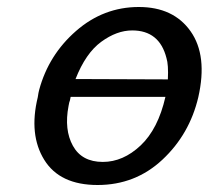

<svg xmlns="http://www.w3.org/2000/svg" viewBox="-20 -511 597 549"><path d="M88 -233Q90 -247 92 -254Q119 -354 197.5 -422.5Q276 -491 377 -491Q476 -491 525 -421.5Q574 -352 547 -233Q522 -127 444.5 -54.5Q367 18 259 18Q151 18 106.5 -54Q62 -126 88 -233ZM180 -224Q178 -220 176 -208Q163 -140 188.5 -94Q214 -48 274 -48Q332 -48 382 -95Q432 -142 453 -234H182ZM196 -285 460 -284Q462 -326 456 -345Q436 -424 358 -424Q314 -424 269.5 -391.5Q225 -359 196 -285Z"/></svg>

Font: Coval
Style: Italic
Weight: 400
Foundry: Context Ltd
Version: Version 001.000